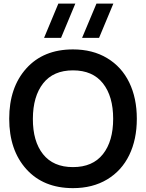

<svg xmlns="http://www.w3.org/2000/svg" viewBox="-20 -1002 789 1038"><path d="M515.6 -797.4H423.8L501.5 -982.4H592.8ZM310.1 -797.4H218.3L295.4 -982.4H387.2ZM374.5 15.1Q214.8 15.1 122.3 -87.6Q29.8 -190.4 29.8 -359.9Q29.8 -529.3 122.3 -632.1Q214.8 -734.9 374.5 -734.9Q481 -734.9 559.3 -687.7Q637.7 -640.6 678.7 -556.2Q719.7 -471.7 719.7 -359.9Q719.7 -248 678.7 -163.6Q637.7 -79.1 559.3 -32Q481 15.1 374.5 15.1ZM374.5 -621.6Q268.6 -621.6 213.4 -551.5Q158.2 -481.4 157.7 -359.9Q157.2 -238.3 212.6 -168.5Q268.1 -98.6 374.5 -98.6Q481 -98.6 536.4 -168.5Q591.8 -238.3 591.8 -359.9Q591.8 -481.4 536.4 -551.5Q481 -621.6 374.5 -621.6Z"/></svg>

Font: Vela Sans Bd
Style: Bold
Weight: 700
Designer: Principal design: Mikhail Sharanda - project Manrope.
Design modification: Ravid Balaliev
Foundry: Mikhail Sharanda
Version: Version 1.001